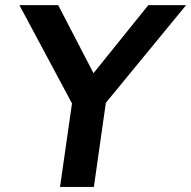

<svg xmlns="http://www.w3.org/2000/svg" viewBox="-20 -739 756 759"><path d="M351.1 0 398.4 -332.5 715.8 -718.8H566.4L349.6 -449.7L210 -718.8H56.6L264.6 -330.1L217.3 0Z"/></svg>

Font: Winston SemiBold
Style: Italic
Weight: 600
Italic angle: -8.13011°
Designer: Vernon Adams, Kim Jin-seong, David Berlow, Cristiano Sobral
Foundry: The Winston Project Authors
Version: Version 3.004